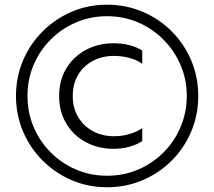

<svg xmlns="http://www.w3.org/2000/svg" viewBox="-20 -746 897 804"><path d="M428.4 -10.1Q358.7 -10.1 298 -36.2Q237.3 -62.3 191.7 -108.4Q146 -154.5 120.5 -215Q95.1 -275.6 95.1 -344.5Q95.1 -413.4 120.5 -473.6Q146 -533.8 191.7 -579.8Q237.3 -625.9 298 -652Q358.7 -678.1 428.4 -678.1Q498.4 -678.1 558.7 -652Q619 -625.9 664.7 -579.8Q710.3 -533.8 736.2 -473.6Q762 -413.4 762 -344.5Q762 -275.6 736.5 -215Q711.1 -154.5 665.4 -108.4Q619.7 -62.3 559 -36.2Q498.4 -10.1 428.4 -10.1ZM428.4 38.1Q508 38.1 577.4 8.4Q646.9 -21.2 699.3 -73.8Q751.7 -126.3 780.9 -195.8Q810.2 -265.2 810.2 -344.5Q810.2 -423 780.9 -492.5Q751.7 -561.9 699.3 -614.4Q646.9 -667 577.4 -696.6Q508 -726.3 428.4 -726.3Q348.1 -726.3 279 -696.3Q209.9 -666.2 157.7 -613.7Q105.4 -561.2 76.1 -492.2Q46.9 -423.3 46.9 -344.5Q46.9 -265.7 76.1 -196.4Q105.4 -127.1 157.7 -74.5Q209.9 -22 279 8Q348.1 38.1 428.4 38.1ZM575.7 -534.2Q553.3 -548.8 522.2 -556.8Q491.1 -564.8 455.8 -564.8Q391.8 -564.8 340 -537.2Q288.2 -509.5 257.9 -460Q227.7 -410.5 227.7 -343.7Q227.7 -278.3 257.8 -228.2Q287.9 -178.2 339.6 -150.6Q391.2 -122.9 455.5 -122.9Q491.1 -122.9 522.2 -131.7Q553.3 -140.4 575.7 -155V-209.8Q554.8 -194.4 523.5 -185Q492.1 -175.6 456.8 -175.6Q407.8 -175.6 368.9 -196.8Q330 -217.9 307.3 -255.8Q284.7 -293.8 284.7 -343.7Q284.7 -395.7 307.5 -433.2Q330.2 -470.6 369 -491.2Q407.8 -511.9 457.1 -511.9Q492.1 -511.9 523.8 -503Q555.5 -494 575.7 -478.4Z"/></svg>

Font: Roundo Variable
Style: Regular
Weight: 200
Designer: Shiva Nallaperumal
Foundry: Indian Type Foundry
Version: Version 2.000